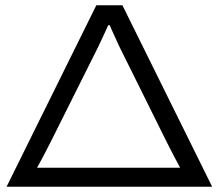

<svg xmlns="http://www.w3.org/2000/svg" viewBox="-20 -706 826 726"><path d="M4.9 0 344.2 -686H442.9L782.2 0ZM120.1 -71.8H661.1Q642.6 -105.5 609.9 -169.9L430.2 -532.2Q426.8 -540.5 413.1 -569.8Q399.4 -599.1 395 -610.8H389.2Q384.8 -600.6 377.7 -585.2Q370.6 -569.8 363 -553.7Q355.5 -537.6 353 -532.2L171.9 -169.9Q137.7 -102.1 120.1 -71.8Z"/></svg>

Font: Archivo Expanded Light
Style: Regular
Weight: 300
Width: 7
Designer: Hector Gatti
Foundry: Omnibus-Type
Version: Version 2.001